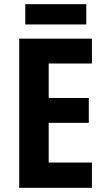

<svg xmlns="http://www.w3.org/2000/svg" viewBox="-20 -899 507 919"><path d="M393 -879H101V-782H393ZM420 0V-121H213V-311H405V-430H213V-595H420V-714H72V0Z"/></svg>

Font: Noto Sans Ethiopic Condensed
Style: Bold
Weight: 700
Width: 3
Designer: Monotype Design Team
Foundry: Monotype Imaging Inc.
Version: Version 2.102